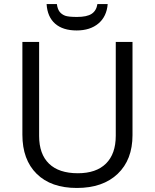

<svg xmlns="http://www.w3.org/2000/svg" viewBox="-20 -922 768 952"><path d="M514 -902H463Q458 -869 434.5 -853.5Q411 -838 362 -838Q320 -838 303 -844Q285 -851 275 -864.5Q265 -878 262 -902H211Q215 -838 253.5 -804.5Q292 -771 360 -771Q427 -771 468 -805.5Q509 -840 514 -902ZM554 -249Q554 -159 505.5 -111Q457 -63 366 -63Q272 -63 223 -110.5Q174 -158 174 -248V-714H91V-254Q91 -130 162 -60Q233 10 361 10Q490 10 563.5 -60Q637 -130 637 -252V-714H554Z"/></svg>

Font: OpenSansMMV
Style: Regular
Weight: 400
Designer: Steve Matteson
Foundry: Ascender Corporation
Version: Version 4.000